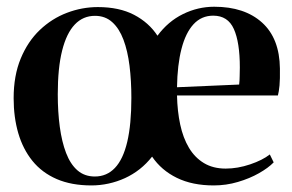

<svg xmlns="http://www.w3.org/2000/svg" viewBox="-20 -539 866 570"><path d="M251.5 11.5Q192 11.5 148.2 -7.5Q104.5 -26.5 76.2 -61.5Q48 -96.5 34.2 -143.8Q20.5 -191 20.5 -247.5Q20.5 -314.5 41.5 -365.2Q62.5 -416 98.2 -450Q134 -484 178.8 -501Q223.5 -518 270.5 -518Q334 -518 378 -495Q422 -472 447.5 -433Q479 -475.5 523.2 -497.2Q567.5 -519 616 -519Q706 -519 758 -472Q810 -425 811 -335.5Q811.5 -304 809.8 -285.2Q808 -266.5 805 -255.5H505.5Q506.5 -209 515 -169.2Q523.5 -129.5 541 -100.2Q558.5 -71 585.5 -54.8Q612.5 -38.5 650 -38.5Q685.5 -38.5 722.5 -51Q759.5 -63.5 781 -80.5L792.5 -57Q776.5 -40.5 748.8 -24.8Q721 -9 686.2 1.2Q651.5 11.5 614.5 11.5Q551 11.5 505 -11Q459 -33.5 431.5 -74Q415 -53 394.8 -37Q374.5 -21 351 -10.2Q327.5 0.5 302.2 6Q277 11.5 251.5 11.5ZM151.5 -259Q151.5 -207 157.5 -162.5Q163.5 -118 176.2 -84.8Q189 -51.5 210 -33.2Q231 -15 261.5 -15Q297 -15 321.2 -40.5Q345.5 -66 357.8 -118Q370 -170 370 -248.5Q370 -299.5 364.5 -343.8Q359 -388 346.5 -421.2Q334 -454.5 313.2 -473.2Q292.5 -492 262 -492Q226.5 -492 202 -466.2Q177.5 -440.5 164.5 -389Q151.5 -337.5 151.5 -259ZM505.5 -280 690 -288Q691.5 -301 691.5 -313.2Q691.5 -325.5 692 -338.5Q692 -413.5 674.2 -453Q656.5 -492.5 613 -492.5Q578 -492.5 554.5 -467Q531 -441.5 518.8 -394Q506.5 -346.5 505.5 -280Z"/></svg>

Font: Merriweather 144pt SemiBold
Style: Regular
Weight: 600
Version: Version 2.100